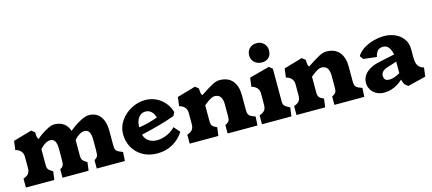

<svg xmlns="http://www.w3.org/2000/svg" viewBox="-55 -1249 3986 1773"><g transform="rotate(-15 1938.0 -363.0)"><path d="M424 -495.5Q401 -495.5 366.5 -478.2Q332 -461 299.8 -438.5Q267.5 -416 255 -402.5Q247 -410.5 244 -422.2Q241 -434 240 -454.5L239.5 -470L207.5 -495.5L31 -444.5L20 -360Q44.5 -353.5 60 -341.2Q75.5 -329 82.8 -313.2Q90 -297.5 90 -278.5V-170Q90 -136 76 -117.2Q62 -98.5 25 -85V0H296.5L307.5 -80.5L303 -83Q275 -98 265 -111.8Q255 -125.5 255 -152.5V-305.5Q258 -309 259 -310Q273 -324.5 287.2 -336Q301.5 -347.5 318.8 -355.8Q336 -364 353.5 -364Q385 -364 398.8 -339Q412.5 -314 412.5 -265.5V-165.5V-162.5Q412.5 -137 410.5 -124Q408.5 -111 400.5 -100.5Q392.5 -90 375 -80.5V0H624.5L635 -80.5Q631.5 -82.5 629.5 -83Q603 -98 592.8 -112Q582.5 -126 582.5 -152.5V-305.5Q596.5 -321.5 611.5 -334.2Q626.5 -347 644.2 -355.5Q662 -364 681 -364Q712.5 -364 726.2 -339Q740 -314 740 -265.5V-165.5V-162.5Q740 -137 738 -124Q736 -111 728 -100.5Q720 -90 702.5 -80.5V0H971.5L976.5 -85L968 -88.5Q941.5 -99 929.5 -106.2Q917.5 -113.5 911.2 -126.5Q905 -139.5 905 -165V-307.5Q905 -394.5 866.8 -445Q828.5 -495.5 756.5 -495.5Q722 -495.5 666 -464Q610 -432.5 568.5 -396Q558 -426.5 540.2 -448.2Q522.5 -470 493.8 -482.8Q465 -495.5 424 -495.5Z M1019 -242Q1019 -313 1059.8 -371Q1100.5 -429 1164.5 -462.2Q1228.5 -495.5 1295 -495.5Q1353 -495.5 1401.5 -471.8Q1450 -448 1482.8 -407.5Q1515.5 -367 1529 -318L1511 -285Q1451 -262.5 1358 -236.5Q1265 -210.5 1188 -194.5Q1193 -168 1211.5 -147.5Q1230 -127 1259.5 -116.5Q1289 -106 1327 -109Q1355.5 -111.5 1384.5 -121.2Q1413.5 -131 1439.8 -147.5Q1466 -164 1485.5 -185.5L1535.5 -128.5Q1512 -92 1477.5 -61Q1443 -30 1393 -10Q1343 10 1279.5 10Q1201.5 10 1142.5 -24Q1083.5 -58 1051.2 -115.5Q1019 -173 1019 -242ZM1360.5 -311.5Q1354 -334 1343 -352Q1332 -370 1313.5 -381.2Q1295 -392.5 1268 -392Q1243 -391 1222.2 -375Q1201.5 -359 1190.2 -330.5Q1179 -302 1180.5 -266Q1225.5 -272 1267.2 -283Q1309 -294 1360.5 -311.5Z M1656 -278.5V-170Q1656 -136 1642 -117.2Q1628 -98.5 1591 -85V0H1865L1876 -80.5Q1843.5 -94.5 1832.2 -108.8Q1821 -123 1821 -152.5V-305.5Q1827 -309.5 1832 -313.5Q1847 -326 1863.8 -337.8Q1880.5 -349.5 1896.2 -356.8Q1912 -364 1924.5 -364Q1963.5 -364 1981 -339Q1998.5 -314 1998.5 -265.5V-165.5V-163.5Q1998.5 -138 1996.2 -124.8Q1994 -111.5 1984.5 -101Q1975 -90.5 1953.5 -80.5V0H2239L2244 -85L2240 -86Q2211.5 -96 2198.5 -103.5Q2185.5 -111 2179 -124.8Q2172.5 -138.5 2172.5 -165V-307.5Q2172.5 -395.5 2130.5 -445.5Q2088.5 -495.5 2005 -495.5Q1974 -495.5 1931.8 -472Q1889.5 -448.5 1828 -407.5L1821 -402.5Q1812.5 -410 1809.5 -422.2Q1806.5 -434.5 1806 -453L1805.5 -470L1773.5 -495.5L1597 -444.5L1586 -360Q1610.5 -353.5 1626 -341.2Q1641.5 -329 1648.8 -313.2Q1656 -297.5 1656 -278.5Z M2347 -170V-278.5Q2347 -297.5 2339.8 -313.2Q2332.5 -329 2317 -341.2Q2301.5 -353.5 2277 -360L2288 -444.5L2480 -495.5L2512 -470V-155.5Q2512 -128.5 2525 -114.5Q2538 -100.5 2572 -84.5L2574.5 -83.5L2563.5 0H2282V-85Q2319 -98.5 2333 -117.2Q2347 -136 2347 -170ZM2521.5 -643.5Q2521.5 -683.1 2495 -709.8Q2468.5 -736.5 2424.9 -736.5Q2385.5 -736.5 2358.8 -710.8Q2332 -685 2332 -643.5Q2332 -604.4 2359.5 -577.9Q2387 -551.5 2434 -551.5Q2471.5 -551.5 2496.5 -575.9Q2521.5 -600.3 2521.5 -643.5Z M2677 -278.5V-170Q2677 -136 2663 -117.2Q2649 -98.5 2612 -85V0H2886L2897 -80.5Q2864.5 -94.5 2853.2 -108.8Q2842 -123 2842 -152.5V-305.5Q2848 -309.5 2853 -313.5Q2868 -326 2884.8 -337.8Q2901.5 -349.5 2917.2 -356.8Q2933 -364 2945.5 -364Q2984.5 -364 3002 -339Q3019.5 -314 3019.5 -265.5V-165.5V-163.5Q3019.5 -138 3017.2 -124.8Q3015 -111.5 3005.5 -101Q2996 -90.5 2974.5 -80.5V0H3260L3265 -85L3261 -86Q3232.5 -96 3219.5 -103.5Q3206.5 -111 3200 -124.8Q3193.5 -138.5 3193.5 -165V-307.5Q3193.5 -395.5 3151.5 -445.5Q3109.5 -495.5 3026 -495.5Q2995 -495.5 2952.8 -472Q2910.5 -448.5 2849 -407.5L2842 -402.5Q2833.5 -410 2830.5 -422.2Q2827.5 -434.5 2827 -453L2826.5 -470L2794.5 -495.5L2618 -444.5L2607 -360Q2631.5 -353.5 2647 -341.2Q2662.5 -329 2669.8 -313.2Q2677 -297.5 2677 -278.5Z M3308 -117.5Q3308 -178 3354.2 -219.2Q3400.5 -260.5 3484 -276.5L3627.5 -307Q3620.5 -345.5 3601.2 -373.8Q3582 -402 3546 -402Q3510 -402 3493 -381.8Q3476 -361.5 3467.5 -325.5L3342 -340.5L3317 -373.5Q3338.5 -411 3381.2 -438.5Q3424 -466 3476.8 -480.5Q3529.5 -495 3581 -495Q3636.5 -495 3684.5 -474Q3732.5 -453 3762.2 -412Q3792 -371 3792 -313V-234.5Q3792 -203 3798.2 -180.2Q3804.5 -157.5 3820.2 -142Q3836 -126.5 3863 -119.5L3852 -34.5L3679 8L3647 -17.5Q3646.5 -18.5 3646.2 -19Q3646 -19.5 3645.5 -20.5Q3640 -32.5 3635.2 -46Q3630.5 -59.5 3629.5 -66Q3608.5 -46.5 3581.8 -29.2Q3555 -12 3520.8 -1Q3486.5 10 3449.5 10Q3405.5 10 3373.5 -9Q3341.5 -28 3324.8 -57.5Q3308 -87 3308 -117.5ZM3629 -127.5V-239Q3613 -233 3600 -228.8Q3587 -224.5 3571 -219.5Q3551.5 -213.5 3531 -207Q3504.5 -197 3489.8 -181.5Q3475 -166 3475 -143.5Q3475 -125 3481.2 -114Q3487.5 -103 3498.8 -98.5Q3510 -94 3526.5 -94Q3542.5 -94 3560.5 -98.5Q3578.5 -103 3595.8 -111Q3613 -119 3629 -127.5Z"/></g></svg>

Font: TMT Limkin
Style: Regular
Weight: 400
Designer: Gabriel Drozdov
Version: Version 1.000;Glyphs 3.1.2 (3151)